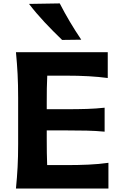

<svg xmlns="http://www.w3.org/2000/svg" viewBox="-20 -1091 703 1111"><path d="M72.3 0Q78.6 -64 81.8 -123.8Q85 -183.6 85 -257.8V-524.9Q85 -601.1 81.8 -662.4Q78.6 -723.6 72.3 -789.1H603.5V-639.6Q551.8 -646.5 492.7 -649.9Q433.6 -653.3 353.5 -653.3H253.4Q251.5 -616.2 251 -578.9Q250.5 -541.5 250.5 -498.5V-459H357.9Q431.2 -459 483.6 -460.7Q536.1 -462.4 585.4 -467.8V-329.1Q533.7 -334 481.2 -335.2Q428.7 -336.4 357.4 -336.4H250.5V-284.7Q250.5 -243.7 251 -207.5Q251.5 -171.4 252.9 -135.7H365.2Q432.1 -135.7 492.2 -138.4Q552.2 -141.1 607.4 -148.9V0ZM339.4 -859.9Q286.6 -910.6 238 -962.4Q189.5 -1014.2 147.9 -1068.4L325.7 -1071.3Q353 -1018.1 384 -965.8Q415 -913.6 450.2 -861.3Z"/></svg>

Font: Pinar-FD Bold
Style: Regular
Weight: 700
Designer: Amin Abedi
Version: Version 3.000